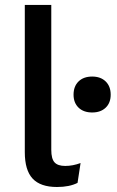

<svg xmlns="http://www.w3.org/2000/svg" viewBox="-20 -745 474 775"><path d="M187 -725.1V-140.1Q187 -104 200.2 -89.6Q213.4 -75.2 243.2 -75.2Q273.9 -75.2 305.2 -86.9L293 -6.8Q260.3 9.8 210 9.8Q143.1 9.8 111.6 -24.2Q80.1 -58.1 80.1 -130.9V-725.1ZM352.1 -436Q386.2 -436 406.5 -416.3Q426.8 -396.5 426.8 -362.8Q426.8 -329.6 406.5 -310.3Q386.2 -291 352.1 -291Q317.4 -291 297.1 -310.5Q276.9 -330.1 276.9 -362.8Q276.9 -396.5 297.1 -416.3Q317.4 -436 352.1 -436Z"/></svg>

Font: Work Sans Medium
Style: Regular
Weight: 500
Designer: Wei Huang
Foundry: Wei Huang
Version: Version 2.012